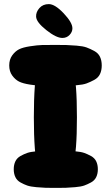

<svg xmlns="http://www.w3.org/2000/svg" viewBox="-20 -919 541 936"><path d="M246 -20Q280 -20 301.5 -40Q323 -60 334.5 -104Q346 -148 350.5 -204.5Q355 -261 355 -347Q355 -434 350.5 -491Q346 -548 334.5 -592.5Q323 -637 301.5 -657.5Q280 -678 246 -678Q183 -678 164 -600Q145 -522 145 -347Q145 -172 164 -96Q183 -20 246 -20ZM202.5 -3.5Q219 -3 251 -3Q283 -3 300 -3.5Q317 -4 346 -6.5Q375 -9 390.5 -14.5Q406 -20 423.5 -29.5Q441 -39 449 -55.5Q457 -72 457 -94Q457 -116 449 -132.5Q441 -149 423.5 -158.5Q406 -168 390.5 -173.5Q375 -179 346 -181.5Q317 -184 300 -184.5Q283 -185 251 -185Q219 -185 202.5 -184.5Q186 -184 157.5 -181.5Q129 -179 113 -173.5Q97 -168 80 -158.5Q63 -149 55 -132.5Q47 -116 47 -94Q47 -72 55 -55.5Q63 -39 80 -29.5Q97 -20 113 -14.5Q129 -9 157.5 -6.5Q186 -4 202.5 -3.5ZM250 -500Q285 -500 303.5 -500.5Q322 -501 353.5 -503.5Q385 -506 402.5 -512.5Q420 -519 439.5 -529.5Q459 -540 467.5 -558Q476 -576 476 -600Q476 -624 467.5 -642Q459 -660 439.5 -670.5Q420 -681 402.5 -687.5Q385 -694 353.5 -696.5Q322 -699 303.5 -699.5Q285 -700 250 -700Q208 -700 185.5 -699.5Q163 -699 127 -693.5Q91 -688 72.5 -678.5Q54 -669 39.5 -649Q25 -629 25 -600Q25 -571 39.5 -551Q54 -531 72.5 -521.5Q91 -512 127 -506.5Q163 -501 185.5 -500.5Q208 -500 250 -500ZM284 -734Q305 -734 319 -748.5Q333 -763 333 -781Q333 -809 290.5 -854Q248 -899 218 -899Q189 -899 172 -879.5Q155 -860 156 -838Q157 -811 205.5 -772.5Q254 -734 284 -734Z"/></svg>

Font: Cherry Bomb
Style: Regular
Weight: 400
Designer: satsuyako
Foundry: satsuyako
Version: Version 4.0